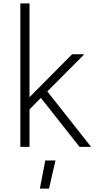

<svg xmlns="http://www.w3.org/2000/svg" viewBox="-20 -866 587 1132"><path d="M100 0ZM221 -289 154 -221V0H100V-846H154V-293L405 -546H477L259 -327L517 0H449ZM247 80H307L269 246H215Z"/></svg>

Font: Biryani ExtraLight
Style: Regular
Weight: 275
Designer: Dan Reynolds and Mathieu Reguer
Foundry: Dan Reynolds and Mathieu Reguer
Version: Version 1.004; ttfautohint (v1.1) -l 5 -r 5 -G 72 -x 0 -D la